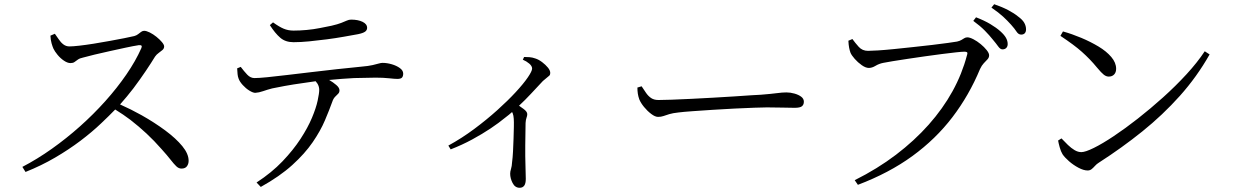

<svg xmlns="http://www.w3.org/2000/svg" viewBox="-20 -832 5850 910"><path d="M219 -663 240 -672Q249 -660 258.5 -645.5Q268 -631 280.5 -621.5Q293 -612 309 -612Q325 -612 356 -615.5Q387 -619 424.5 -625Q462 -631 500 -638Q538 -645 569 -651Q600 -657 616 -661Q627 -664 634.5 -670Q642 -676 649 -681Q656 -686 663 -686Q674 -686 690 -678Q706 -670 721.5 -657.5Q737 -645 747.5 -632.5Q758 -620 758 -612Q758 -602 750 -595Q742 -588 732 -581Q722 -574 715 -564Q698 -536 671.5 -496.5Q645 -457 612 -413Q582 -374 549 -337Q601 -314 651 -286Q713 -251 763.5 -213.5Q814 -176 844 -139.5Q874 -103 874 -70Q874 -55 866 -44Q858 -33 840 -33Q827 -33 815.5 -44Q804 -55 788.5 -75Q773 -95 746 -125Q711 -165 674.5 -199Q638 -233 598 -264Q565 -289 526 -313Q496 -282 460 -248Q416 -206 361 -164.5Q306 -123 241 -85Q176 -47 101 -17L86 -41Q157 -78 226 -127Q295 -176 359 -233Q423 -290 479 -352.5Q535 -415 579 -479Q623 -543 650 -604Q653 -612 651 -615Q648 -619 638 -618Q612 -614 575 -606Q538 -598 499.5 -589.5Q461 -581 427.5 -573Q394 -565 373 -559Q358 -556 349 -549.5Q340 -543 333 -538Q326 -533 314 -533Q300 -533 283 -544.5Q266 -556 252.5 -572.5Q239 -589 233 -602Q229 -611 224.5 -626.5Q220 -642 219 -663Z M1104 -508 1121 -515Q1136 -495 1151.5 -478.5Q1167 -462 1186 -462Q1206 -462 1246.5 -466Q1287 -470 1340.5 -476.5Q1394 -483 1454.5 -490Q1515 -497 1576 -504Q1637 -511 1692 -516Q1727 -519 1746 -523.5Q1765 -528 1775.5 -531Q1786 -534 1793 -534Q1814 -534 1836.5 -527.5Q1859 -521 1875 -509.5Q1891 -498 1891 -483Q1891 -471 1885.5 -464.5Q1880 -458 1863 -458Q1851 -458 1824 -461Q1797 -464 1760 -464Q1724 -464 1658 -462Q1602 -459 1540 -453Q1559 -442 1574 -429Q1589 -416 1589 -404Q1589 -394 1583 -388Q1577 -382 1568.5 -373.5Q1560 -365 1555 -350Q1541 -311 1520 -261.5Q1499 -212 1462 -158Q1425 -104 1365.5 -50Q1306 4 1216 54L1196 33Q1268 -14 1319 -67.5Q1370 -121 1404.5 -174Q1439 -227 1458.5 -273.5Q1478 -320 1485.5 -355Q1493 -390 1493 -406Q1493 -421 1485 -435Q1481 -440 1476 -447Q1449 -443 1421 -439Q1370 -432 1329 -424.5Q1288 -417 1270 -413Q1247 -407 1227 -400Q1207 -393 1190 -392Q1179 -392 1162 -402.5Q1145 -413 1130.5 -429Q1116 -445 1111 -459Q1107 -469 1106 -480.5Q1105 -492 1104 -508ZM1677 -670Q1649 -665 1610 -658Q1571 -651 1528.5 -645.5Q1486 -640 1445.5 -636Q1405 -632 1371 -632Q1333 -632 1308.5 -653Q1284 -674 1259 -713L1274 -726Q1303 -705 1324.5 -696Q1346 -687 1371 -687Q1401 -687 1433.5 -690Q1466 -693 1496 -699Q1526 -705 1551 -710Q1581 -717 1597.5 -723.5Q1614 -730 1624 -734.5Q1634 -739 1644 -739Q1677 -739 1698.5 -728.5Q1720 -718 1720 -700Q1720 -689 1710.5 -682Q1701 -675 1677 -670Z M2458 -549 2464 -562Q2477 -562 2490 -561Q2503 -560 2517 -555Q2533 -550 2549.5 -537.5Q2566 -525 2577 -511.5Q2588 -498 2588 -486Q2588 -478 2583.5 -473.5Q2579 -469 2571.5 -463.5Q2564 -458 2553 -448Q2529 -422 2496 -387Q2471 -360 2440 -331Q2451 -323 2461 -316Q2479 -303 2479 -291Q2479 -283 2475.5 -274Q2472 -265 2471 -249Q2470 -195 2469.5 -142.5Q2469 -90 2470.5 -47.5Q2472 -5 2472 16Q2472 38 2464.5 48Q2457 58 2443 58Q2421 58 2409.5 35.5Q2398 13 2398 -9Q2398 -19 2402 -31.5Q2406 -44 2407 -63Q2410 -85 2411.5 -114.5Q2413 -144 2414 -175Q2415 -206 2415.5 -231Q2416 -256 2415 -269Q2414 -285 2410 -295Q2409 -298 2407 -301Q2394 -289 2374 -274Q2345 -250 2305.5 -223.5Q2266 -197 2218 -171Q2170 -145 2116 -124L2105 -142Q2169 -177 2228 -221Q2287 -265 2337 -310Q2387 -355 2424 -395Q2461 -435 2481.5 -465Q2502 -495 2502 -507Q2502 -519 2488.5 -530.5Q2475 -542 2458 -549Z M3021 -423Q3032 -406 3042.5 -391Q3053 -376 3066.5 -367Q3080 -358 3101 -358Q3123 -358 3164 -359.5Q3205 -361 3256 -363.5Q3307 -366 3359.5 -369Q3412 -372 3459.5 -375Q3507 -378 3541 -380.5Q3575 -383 3586 -383Q3636 -387 3662 -390.5Q3688 -394 3707 -394Q3726 -394 3745.5 -388.5Q3765 -383 3777.5 -373.5Q3790 -364 3790 -350Q3790 -336 3781 -328.5Q3772 -321 3746 -321Q3720 -321 3690.5 -322Q3661 -323 3615 -323Q3597 -323 3556 -321.5Q3515 -320 3462.5 -317.5Q3410 -315 3358 -311.5Q3306 -308 3262.5 -305Q3219 -302 3196 -299Q3168 -296 3152 -291Q3136 -286 3124.5 -282Q3113 -278 3099 -278Q3085 -278 3066.5 -292Q3048 -306 3032.5 -325Q3017 -344 3010 -361Q3005 -375 3003 -388.5Q3001 -402 3001 -417Z M4685 -645Q4670 -664 4648 -686.5Q4626 -709 4593 -733L4606 -750Q4645 -735 4673.5 -718Q4702 -701 4721 -684Q4740 -667 4748 -652.5Q4756 -638 4756 -623Q4756 -612 4749.5 -605Q4743 -598 4731 -598Q4721 -598 4711 -612Q4701 -626 4685 -645ZM4772 -715Q4755 -734 4734.5 -753Q4714 -772 4679 -796L4692 -812Q4730 -799 4758.5 -784Q4787 -769 4805 -754Q4826 -739 4834.5 -724Q4843 -709 4843 -693Q4843 -681 4837 -674.5Q4831 -668 4820 -668Q4807 -668 4798 -682Q4789 -696 4772 -715ZM4094 -591Q4108 -591 4141 -593Q4174 -595 4218 -599.5Q4262 -604 4308.5 -609Q4355 -614 4398 -619Q4441 -624 4472.5 -628.5Q4504 -633 4516 -635Q4529 -638 4536.5 -642.5Q4544 -647 4550.5 -651Q4557 -655 4565 -655Q4576 -655 4593.5 -646Q4611 -637 4628 -623Q4645 -609 4656.5 -594.5Q4668 -580 4668 -570Q4668 -559 4660 -550.5Q4652 -542 4642.5 -532Q4633 -522 4625 -505Q4573 -380 4494 -276.5Q4415 -173 4304.5 -92.5Q4194 -12 4046 44L4031 22Q4139 -32 4226.5 -98.5Q4314 -165 4381.5 -241Q4449 -317 4494.5 -399.5Q4540 -482 4563 -570Q4567 -582 4563 -584.5Q4559 -587 4551 -587Q4540 -587 4512 -584Q4484 -581 4445 -576Q4406 -571 4363.5 -565Q4321 -559 4281.5 -553Q4242 -547 4211 -542Q4180 -537 4166 -534Q4146 -530 4129.5 -520Q4113 -510 4098 -510Q4083 -510 4064.5 -523Q4046 -536 4031 -553Q4016 -570 4011 -582Q4007 -593 4004.5 -606Q4002 -619 4001 -639L4020 -647Q4033 -629 4050 -610Q4067 -591 4094 -591Z M5018 -683Q5061 -671 5105 -652.5Q5149 -634 5186.5 -611.5Q5224 -589 5247 -562Q5270 -535 5270 -506Q5270 -489 5260.5 -479Q5251 -469 5235 -469Q5223 -469 5211.5 -478Q5200 -487 5180 -511Q5162 -533 5144.5 -551Q5127 -569 5108 -586Q5089 -603 5064 -621.5Q5039 -640 5006 -662ZM5690 -589 5713 -574Q5653 -468 5572 -377.5Q5491 -287 5394 -209Q5297 -131 5188 -61Q5178 -55 5170 -46Q5162 -37 5154 -30.5Q5146 -24 5135 -24Q5116 -24 5091.5 -37Q5067 -50 5046.5 -68Q5026 -86 5016 -101Q5008 -114 5002.5 -134Q4997 -154 4995 -166L5011 -176Q5026 -160 5041.5 -145Q5057 -130 5073 -120.5Q5089 -111 5105 -111Q5124 -111 5164.5 -131Q5205 -151 5259 -187Q5313 -223 5373 -270Q5433 -317 5492.5 -370.5Q5552 -424 5603.5 -480Q5655 -536 5690 -589Z"/></svg>

Font: Early Summer Mincho
Style: Regular
Weight: 400
Designer: GuiWonder
Version: Version 1.002